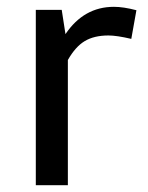

<svg xmlns="http://www.w3.org/2000/svg" viewBox="-20 -543 435 563"><path d="M161 -514 172 -443Q226 -523 314 -523Q342 -523 380 -513L365 -429Q322 -439 298 -439Q256 -439 228.5 -422.5Q201 -406 179 -367V0H85V-514Z"/></svg>

Font: Telex
Style: Regular
Weight: 400
Designer: Andres Torresi
Foundry: Andres Torresi
Version: Version 1.100